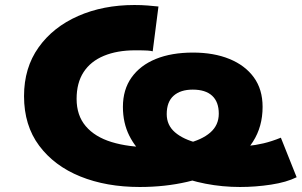

<svg xmlns="http://www.w3.org/2000/svg" viewBox="-20 -736 1205 767"><path d="M538 11Q405 11 301 -31Q197 -73 136.5 -154Q76 -235 76 -352Q76 -465 134 -546.5Q192 -628 292 -672Q392 -716 517 -716Q546 -716 570 -714Q594 -712 613 -710L590 -531Q584 -533 569.5 -534Q555 -535 520 -535Q448 -535 395 -513Q342 -491 314 -448Q286 -405 286 -341Q286 -275 322.5 -232Q359 -189 426 -168.5Q493 -148 582 -148Q663 -148 724.5 -162.5Q786 -177 820 -206.5Q854 -236 854 -282Q854 -329 827.5 -353.5Q801 -378 750 -378Q701 -378 673.5 -353.5Q646 -329 646 -280Q646 -236 679 -207.5Q712 -179 770.5 -164.5Q829 -150 903 -150Q939 -150 970 -153Q1001 -156 1033 -163.5Q1065 -171 1102 -186L1165 -28Q1125 -8 1063 1.5Q1001 11 939 11Q869 11 801.5 -2Q734 -15 674.5 -40.5Q615 -66 568.5 -104.5Q522 -143 496.5 -194Q471 -245 471 -309Q471 -378 505.5 -426.5Q540 -475 602.5 -500.5Q665 -526 751 -526Q834 -526 896.5 -500.5Q959 -475 994 -427Q1029 -379 1029 -309Q1029 -230 990.5 -170Q952 -110 884 -70Q816 -30 727.5 -9.5Q639 11 538 11Z"/></svg>

Font: Nunito Sans 7pt Expanded Black
Style: Regular
Weight: 900
Width: 7
Designer: Vernon Adams
Foundry: Vernon Adams
Version: Version 3.101;gftools[0.9.27]